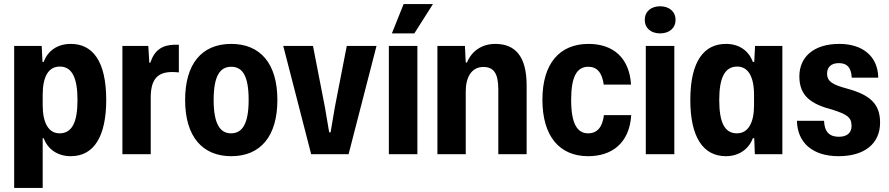

<svg xmlns="http://www.w3.org/2000/svg" viewBox="-20 -762 4395 949"><path d="M50 167H191V-79H196C216 -24 265 10 330 10C445 10 505 -89 505 -268C505 -464 435 -545 330 -545C264 -545 216 -511 196 -456H190L186 -535H50ZM274 -103C220 -103 191 -155 191 -242V-293C191 -383 219 -433 276 -433C338 -433 363 -373 363 -268C363 -157 336 -103 274 -103Z M585 0H725V-287C727 -368 757 -406 831 -406C844 -406 856 -405 864 -404V-541C857 -541 850 -541 843 -541C782 -540 743 -514 723 -452H718L713 -535H585Z M1123 10C1268 10 1351 -89 1351 -268C1351 -450 1265 -545 1123 -545C976 -545 895 -445 895 -268C895 -85 982 10 1123 10ZM1122 -103C1068 -103 1036 -149 1036 -268C1036 -388 1068 -432 1123 -432C1178 -432 1209 -388 1209 -268C1209 -149 1177 -103 1122 -103Z M1518 0H1703L1841 -535H1694L1635 -232L1614 -108H1607L1586 -232L1527 -535H1380Z M1917 -597H2028L2120 -742H1975ZM1902 0H2043V-535H1902Z M2142 0H2282V-310C2282 -379 2310 -431 2369 -431C2420 -431 2443 -400 2443 -319V0H2583V-340C2583 -487 2524 -545 2428 -545C2365 -545 2313 -513 2288 -453H2282L2278 -535H2142Z M2887 10C3003 10 3091 -53 3100 -193H2965C2958 -135 2933 -103 2887 -103C2834 -103 2803 -149 2803 -268C2803 -383 2831 -432 2888 -432C2930 -432 2956 -404 2964 -344H3099C3091 -475 3012 -545 2889 -545C2745 -545 2661 -447 2661 -269C2661 -88 2746 10 2887 10Z M3243 -597C3286 -597 3319 -621 3319 -664C3319 -706 3286 -731 3243 -731C3199 -731 3167 -706 3167 -664C3167 -621 3199 -597 3243 -597ZM3172 0H3313V-535H3172Z M3568 10C3631 10 3681 -24 3701 -79H3708L3711 0H3847V-535H3712L3708 -456H3701C3681 -511 3634 -545 3568 -545C3463 -545 3392 -464 3392 -268C3392 -88 3453 10 3568 10ZM3622 -103C3561 -103 3535 -158 3535 -268C3535 -373 3560 -433 3624 -433C3676 -433 3707 -386 3707 -293V-242C3707 -156 3679 -103 3622 -103Z M4125 10C4253 10 4330 -52 4330 -156C4330 -248 4281 -293 4167 -324C4102 -342 4068 -356 4068 -398C4068 -429 4087 -450 4126 -450C4166 -450 4187 -430 4190 -378H4321C4319 -485 4243 -545 4128 -545C4005 -545 3931 -483 3931 -384C3931 -287 3990 -247 4094 -220C4165 -197 4189 -183 4189 -140C4189 -107 4169 -86 4126 -86C4081 -86 4055 -109 4053 -165H3919C3921 -57 3996 10 4125 10Z"/></svg>

Font: Mona Sans SemiCondensed
Style: Bold
Weight: 700
Width: 4
Designer: Deni Anggara
Foundry: GitHub
Version: Version 2.000